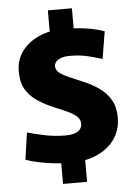

<svg xmlns="http://www.w3.org/2000/svg" viewBox="-58 -806 659 939"><g transform="rotate(-5 271.5 -336.0)"><path d="M213 -89 262 -9Q229 -9 186 -13.5Q143 -18 104.5 -26Q66 -34 40 -44L59 -176Q96 -165 145.5 -155Q195 -145 247 -145Q269 -145 287 -150Q305 -155 316 -166.5Q327 -178 327 -195Q327 -219 306.5 -235.5Q286 -252 254 -265Q222 -278 186.5 -294Q151 -310 118.5 -332Q86 -354 65.5 -388.5Q45 -423 45 -475Q45 -533 76 -575Q107 -617 159.5 -640.5Q212 -664 275 -665L213 -577V-762H331V-586L264 -665Q335 -666 388.5 -658Q442 -650 481 -636L459 -502Q431 -511 390.5 -521Q350 -531 300 -531Q274 -531 257 -524.5Q240 -518 232 -508.5Q224 -499 224 -486Q224 -466 244.5 -451.5Q265 -437 297 -424Q329 -411 366 -394.5Q403 -378 435 -355Q467 -332 487.5 -297Q508 -262 508 -211Q508 -153 479 -108.5Q450 -64 395 -37.5Q340 -11 261 -9L331 -96V90H213Z"/></g></svg>

Font: Murecho Thin ExtraBold
Style: Regular
Weight: 800
Version: Version 1.010